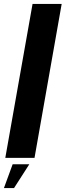

<svg xmlns="http://www.w3.org/2000/svg" viewBox="-47 -805 334 979"><path d="M-20 0H129L267.5 -785H119ZM-27 154H24.5L102.5 32.5H17.5Z"/></svg>

Font: Anybody Condensed
Style: Bold Italic
Weight: 700
Width: 3
Italic angle: -10°
Version: Version 1.113;gftools[0.9.25]